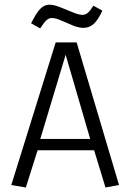

<svg xmlns="http://www.w3.org/2000/svg" viewBox="-20 -812 569 838"><path d="M92.8 6.3 29.3 -4.4 223.1 -627H314.5L499.5 -4.4L440.4 6.3L383.8 -179.2L412.1 -156.2H122.6L151.4 -179.2ZM149.4 -184.1 133.8 -205.6H395.5L379.9 -184.1L260.3 -594.2H272.9ZM155.3 -688 115.7 -710.4Q139.6 -757.8 157 -774.7Q174.3 -791.5 195.8 -791.5Q214.8 -791.5 242.7 -780.5Q270.5 -769.5 297.4 -758.3Q324.2 -747.1 340.3 -747.1Q352.5 -747.1 363.3 -756.1Q374 -765.1 387.7 -787.1L426.8 -765.6Q408.2 -725.1 389.2 -707.8Q370.1 -690.4 344.2 -690.4Q323.2 -690.4 297.1 -701.2Q271 -711.9 246.6 -722.7Q222.2 -733.4 206.1 -733.4Q193.4 -733.4 182.1 -722.9Q170.9 -712.4 155.3 -688Z"/></svg>

Font: Anaheim
Style: Regular
Weight: 400
Designer: Vernon Adams
Foundry: Vernon Adams
Version: Version 2.001